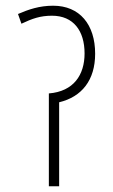

<svg xmlns="http://www.w3.org/2000/svg" viewBox="-20 -652 396 672"><path d="M166 -632C118 -632 80 -619 43 -603L55 -569C93 -587 121 -597 162 -597C237 -597 276 -544 276 -465C276 -390 238 -332 151 -325V0H187V-294C266 -313 313 -371 313 -464C313 -566 259 -632 166 -632Z"/></svg>

Font: Noto Sans Condensed ExtraLight
Style: Regular
Weight: 200
Width: 3
Designer: Monotype Design Team
Foundry: Monotype Imaging Inc.
Version: Version 2.013